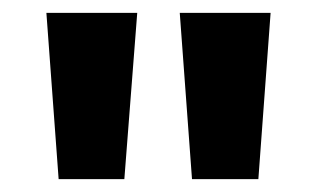

<svg xmlns="http://www.w3.org/2000/svg" viewBox="-20 -734 492 298"><path d="M193 -714 173 -456H71L52 -714ZM400 -714 381 -456H278L259 -714Z"/></svg>

Font: Noto Sans Arabic Cond
Style: Bold
Weight: 700
Width: 3
Designer: Monotype Design Team, Nadine Chahine, Nizar Qandah and Khaled Hosny
Foundry: Monotype Imaging Inc.
Version: Version 2.012; ttfautohint (v1.8.4.7-5d5b)